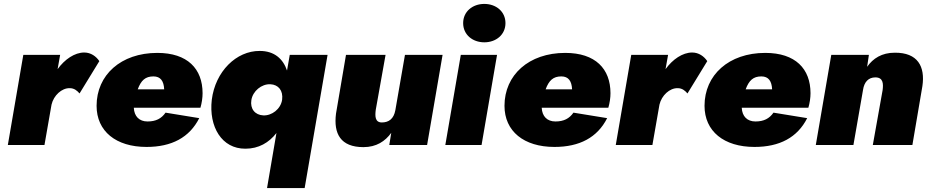

<svg xmlns="http://www.w3.org/2000/svg" viewBox="-20 -740 4751 980"><path d="M386 -263 487 -428C471 -452 444 -472 410 -472C361 -472 310 -437 274 -387L287 -460H99L20 0H207L243 -206C254 -253 295 -291 336 -290C359 -290 374 -277 386 -263Z M728 10C856 10 947 -38 997 -137L825 -165C804 -135 776 -120 733 -120C691 -120 665 -146 663 -190H1003C1010 -214 1014 -241 1014 -264C1014 -389 937 -470 783 -470C597 -470 473 -357 473 -200C473 -70 572 10 728 10ZM763 -350C800 -350 816 -326 818 -284H683C700 -330 722 -350 763 -350Z M1061 -231C1045 -93 1112 20 1233 19C1300 19 1353 -12 1391 -61L1343 220H1535L1652 -460H1459L1445 -380C1425 -439 1381 -480 1306 -480C1186 -481 1079 -375 1061 -231ZM1263 -229C1270 -275 1315 -312 1360 -310C1401 -308 1426 -278 1420 -231C1413 -183 1367 -149 1324 -151C1281 -153 1256 -185 1263 -229Z M1898 -180 1948 -460H1746L1695 -160C1682 -58 1718 11 1835 11C1901 11 1946 -19 1977 -62L1967 0H2160L2239 -460H2047L1998 -178C1990 -133 1964 -115 1929 -115C1893 -115 1894 -149 1898 -180Z M2344 -622C2344 -563 2392 -524 2452 -524C2512 -524 2560 -563 2560 -622C2560 -681 2512 -720 2452 -720C2392 -720 2344 -681 2344 -622ZM2332 -460 2253 0H2438L2517 -460Z M2810 10C2938 10 3029 -38 3079 -137L2907 -165C2886 -135 2858 -120 2815 -120C2773 -120 2747 -146 2745 -190H3085C3092 -214 3096 -241 3096 -264C3096 -389 3019 -470 2865 -470C2679 -470 2555 -357 2555 -200C2555 -70 2654 10 2810 10ZM2845 -350C2882 -350 2898 -326 2900 -284H2765C2782 -330 2804 -350 2845 -350Z M3489 -263 3590 -428C3574 -452 3547 -472 3513 -472C3464 -472 3413 -437 3377 -387L3390 -460H3202L3123 0H3310L3346 -206C3357 -253 3398 -291 3439 -290C3462 -290 3477 -277 3489 -263Z M3831 10C3959 10 4050 -38 4100 -137L3928 -165C3907 -135 3879 -120 3836 -120C3794 -120 3768 -146 3766 -190H4106C4113 -214 4117 -241 4117 -264C4117 -389 4040 -470 3886 -470C3700 -470 3576 -357 3576 -200C3576 -70 3675 10 3831 10ZM3866 -350C3903 -350 3919 -326 3921 -284H3786C3803 -330 3825 -350 3866 -350Z M4485 -280 4435 0H4637L4688 -300C4703 -401 4664 -472 4547 -471C4481 -471 4436 -442 4406 -399L4415 -460H4223L4144 0H4336L4385 -281C4391 -322 4413 -345 4448 -345C4489 -345 4489 -311 4485 -280Z"/></svg>

Font: Jost* Black
Style: Italic
Weight: 900
Italic angle: -10°
Version: Version 3.7